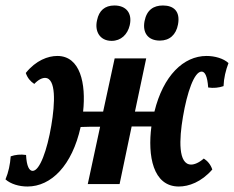

<svg xmlns="http://www.w3.org/2000/svg" viewBox="-44 -671 853 700"><path d="M363 -522C397 -522 421 -545 429 -579C439 -623 416 -651 373 -651C338 -651 317 -632 310 -598C300 -557 320 -522 363 -522ZM539 -523C574 -523 598 -544 605 -582C614 -631 588 -651 550 -651C516 -651 491 -635 483 -594C475 -552 495 -523 539 -523ZM709 -467C625 -467 551 -395 519 -264H448L489 -458H374L332 -264H259C270 -366 249 -467 165 -467C131 -467 87 -451 50 -405C56 -387 67 -374 81 -365C96 -381 110 -387 120 -387C161 -387 157 -295 143 -213C128 -124 101 -48 75 -48C63 -48 53 -64 51 -106C31 -109 12 -107 -5 -101C-7 -72 -13 -43 -24 -17C-5 0 26 9 56 9C143 9 219 -68 250 -208C272 -209 294 -209 321 -209L276 0H392L436 -210H508C494 -104 513 9 608 9C644 9 690 -7 730 -53C724 -71 713 -84 699 -93C681 -77 664 -71 653 -71C605 -71 609 -163 623 -245C638 -334 664 -410 691 -410C703 -410 712 -394 715 -352C734 -349 754 -351 771 -357C772 -386 779 -415 789 -441C771 -458 739 -467 709 -467Z"/></svg>

Font: Vollkorn Semibold
Style: Italic
Weight: 600
Italic angle: -11°
Designer: Friedrich Althausen
Foundry: Friedrich Althausen
Version: Version 4.015;PS 004.015;hotconv 1.0.88;makeotf.lib2.5.64775